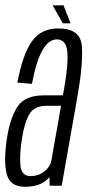

<svg xmlns="http://www.w3.org/2000/svg" viewBox="-23 -712 341 736"><path d="M167.5 0 166.5 -33Q161.5 -27 155 -21.5Q126.5 4 72.5 4Q15 4 2.8 -44.8Q-9.5 -93.5 3 -178.5Q16 -262 44.8 -304.2Q73.5 -346.5 145 -346.5H218L222.5 -370.5Q239.5 -466 235 -513.5Q230.5 -561 195 -561Q131 -561 99.5 -390.5L43.5 -395.5Q64.5 -505.5 99.8 -554.2Q135 -603 200.5 -603Q286 -603 290.8 -534.8Q295.5 -466.5 275 -348.5L213.5 0ZM174 -97 211 -306.5H156.5Q109 -306.5 90 -275Q71 -243.5 61 -180Q51.5 -120 55.2 -78.5Q59 -37 94 -37Q125 -37 147.5 -55.2Q170 -73.5 174 -97.5ZM218 -622.5 178.5 -691.5H220.5L247.5 -622.5Z"/></svg>

Font: Anybody Condensed Light
Style: Italic
Weight: 300
Width: 3
Italic angle: -10°
Designer: Tyler Finck
Foundry: Etcetera Type Company
Version: Version 1.010; ttfautohint (v1.8.3) -l 8 -r 50 -G 200 -x 14 